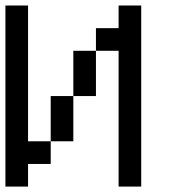

<svg xmlns="http://www.w3.org/2000/svg" viewBox="-20 -687 623 707"><path d="M0 0V-666.7H83.3V-166.7H166.7V-83.3H83.3V0ZM166.7 -166.7V-333.3H250V-166.7ZM250 -333.3V-500H333.3V-333.3ZM333.3 -500V-583.3H416.7V-666.7H500V0H416.7V-500Z"/></svg>

Font: Galmuri11 Regular
Style: Regular
Weight: 400
Designer: Minseo Lee (Quiple)
Version: Version 2.356;hotconv 1.1.0;makeotfexe 2.6.0 DEVELOPMENT